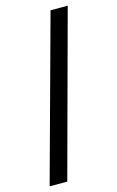

<svg xmlns="http://www.w3.org/2000/svg" viewBox="-115 -773 508 831"><g transform="rotate(-15 139.0 -357.5)"><path d="M0 10 201 -725H278L79 10Z"/></g></svg>

Font: Libra Sans
Style: Regular
Weight: 400
Foundry: Context Ltd
Version: Version 1.000; ttfautohint (v1.3)